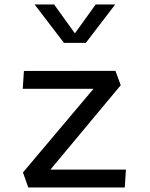

<svg xmlns="http://www.w3.org/2000/svg" viewBox="-20 -826 660 846"><path d="M81.2 -66.2 407.7 -453.3 428 -434.7H80.3L85.3 -513.3L488.7 -513.8L512 -450.5L178.5 -50.3L160.3 -78.8H534.8L529.8 0H104.5ZM261.8 -637.2H358.2L487.5 -806.2H401.5L310 -679L218.5 -806.2H132.5Z"/></svg>

Font: Monaspace Krypton Var ExLight
Style: Regular
Weight: 200
Designer: Riley Cran and the Lettermatic Team
Version: Version 1.200 (Monaspace Krypton Var)